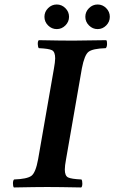

<svg xmlns="http://www.w3.org/2000/svg" viewBox="-20 -824 504 846"><path d="M191.9 -711.9Q175.8 -728 175.8 -750Q175.8 -772 191.9 -788.1Q208 -804.2 230 -804.2Q252 -804.2 268.1 -788.1Q284.2 -772 284.2 -750Q284.2 -728 268.1 -711.9Q252 -695.8 230 -695.8Q208 -695.8 191.9 -711.9ZM372.1 -711.9Q356 -728 356 -750Q356 -772 372.1 -788.1Q388.2 -804.2 410.2 -804.2Q432.1 -804.2 448 -788.1Q463.9 -772 463.9 -750Q463.9 -728 448 -711.9Q432.1 -695.8 410.2 -695.8Q388.2 -695.8 372.1 -711.9ZM271 -122.1Q265.6 -93.3 265.6 -77.1Q265.6 -49.3 280 -42.2Q294.4 -35.2 338.9 -33.2Q342.8 -28.3 342.8 -15.1Q342.8 -2 337.9 2Q237.8 0 188 0Q139.2 0 41 2Q37.1 -2.9 37.1 -15.9Q37.1 -28.8 42 -33.2Q99.1 -35.2 118.2 -49.1Q137.2 -63 147.9 -122.1L217.8 -522.9Q222.7 -549.8 223.1 -566.9Q223.1 -595.7 209 -602.8Q194.8 -609.9 150.9 -611.8Q147 -616.7 146.5 -629.4Q146 -642.1 150.9 -647Q251 -645 300.8 -645Q349.6 -645 448.2 -647Q452.1 -643.1 451.7 -629.6Q451.2 -616.2 445.8 -611.8Q388.7 -609.9 370.4 -595.9Q352.1 -582 340.8 -522.9Z"/></svg>

Font: Linux Libertine O
Style: Semibold Italic
Weight: 600
Italic angle: -11.5°
Designer: Philipp H. Poll
Foundry: Philipp H. Poll
Version: Version 5.1.2